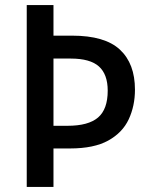

<svg xmlns="http://www.w3.org/2000/svg" viewBox="-20 -734 590 754"><path d="M510 -382Q510 -318 485.5 -265.5Q461 -213 405 -182Q349 -151 255 -151H190V0H85V-714H190V-594H263Q392 -594 451 -539Q510 -484 510 -382ZM245 -240Q327 -240 365 -272.5Q403 -305 403 -378Q403 -442 368.5 -473Q334 -504 258 -504H190V-240Z"/></svg>

Font: Noto Sans Georgian SemiCondensed Medium
Style: Regular
Weight: 500
Width: 4
Designer: Monotype Design Team, Akaki Razmadze
Foundry: Google LLC
Version: Version 2.005; ttfautohint (v1.8.4.7-5d5b)